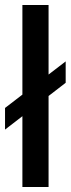

<svg xmlns="http://www.w3.org/2000/svg" viewBox="-22 -743 281 763"><path d="M67 0V-723H171V0ZM-2 -228V-314L239 -499V-414Z"/></svg>

Font: Archivo SemiBold Medium
Style: Regular
Weight: 500
Version: Version 2.001